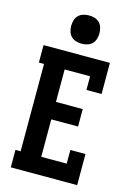

<svg xmlns="http://www.w3.org/2000/svg" viewBox="-142 -1043 783 1115"><g transform="rotate(15 250.0 -485.0)"><path d="M39 0V-105H70V-630H39V-735H438V-548H347V-630H194V-435H355V-330H194V-105H347V-187H438V0ZM250 -800Q233 -800 216 -805Q199 -810 187 -822Q175 -834 170 -851Q165 -868 165 -885Q165 -902 170 -919Q175 -936 187 -948Q199 -960 216 -965Q233 -970 250 -970Q267 -970 284 -965Q301 -960 313 -948Q325 -936 330 -919Q335 -902 335 -885Q335 -868 330 -851Q325 -834 313 -822Q301 -810 284 -805Q267 -800 250 -800Z"/></g></svg>

Font: Iosevka Slab Extrabold
Style: Regular
Weight: 800
Monospace: yes
Designer: Belleve Invis
Foundry: Belleve Invis
Version: Version 11.1.1; ttfautohint (v1.8.3)